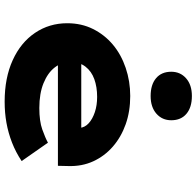

<svg xmlns="http://www.w3.org/2000/svg" viewBox="-30 -826 866 847"><g transform="rotate(90 403.5 -403.0)"><path d="M429 10Q324 10 246 -25.5Q168 -61 125.5 -124Q83 -187 83 -266Q83 -329 108.5 -380Q134 -431 177.5 -467.5Q221 -504 280 -524Q339 -544 404 -544Q472 -544 528.5 -524Q585 -504 627 -467.5Q669 -431 692 -381Q715 -331 713 -270L712 -225H202L179 -328H563L545 -301V-320Q543 -344 524 -361Q505 -378 475 -388Q445 -398 408 -398Q364 -398 329.5 -385.5Q295 -373 274.5 -346.5Q254 -320 254 -281Q254 -242 278 -211Q302 -180 347.5 -161.5Q393 -143 457 -143Q515 -143 551.5 -156Q588 -169 610 -181L691 -65Q652 -39 609.5 -22.5Q567 -6 522.5 2Q478 10 429 10ZM404 -634Q354 -634 325.5 -658Q297 -682 297 -725Q297 -765 326 -790.5Q355 -816 404 -816Q454 -816 482.5 -792Q511 -768 511 -725Q511 -685 482 -659.5Q453 -634 404 -634Z"/></g></svg>

Font: Lexend Mega ExtraBold
Style: Regular
Weight: 800
Designer: Bonnie Shaver-Troup, Thomas Jockin
Foundry: Lexend
Version: Version 1.007